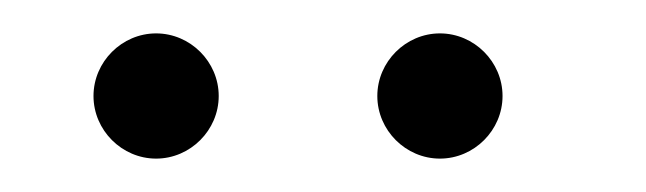

<svg xmlns="http://www.w3.org/2000/svg" viewBox="-20 -845 387 115"><path d="M73.5 -750C94 -750 111 -767 111 -787.5C111 -808 94 -825 73.5 -825C53 -825 36 -808 36 -787.5C36 -767 53 -750 73.5 -750ZM243.5 -750C264 -750 281 -767 281 -787.5C281 -808 264 -825 243.5 -825C223 -825 206 -808 206 -787.5C206 -767 223 -750 243.5 -750Z"/></svg>

Font: Picaflor 12 pt
Style: Regular
Weight: 400
Designer: Ariel Martín Pérez
Foundry: Tunera Type Foundry
Version: Version 1.000;hotconv 1.0.109;makeotfexe 2.5.65596